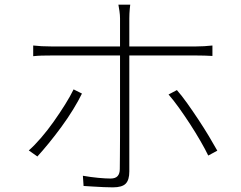

<svg xmlns="http://www.w3.org/2000/svg" viewBox="-20 -791 1040 827"><path d="M541 -771Q540 -764 539 -753.5Q538 -743 537.5 -732.5Q537 -722 537 -712Q537 -689 537 -656Q537 -623 537 -592Q537 -561 537 -540Q537 -520 537 -480.5Q537 -441 537 -391Q537 -341 537 -288.5Q537 -236 537 -187.5Q537 -139 537 -103Q537 -67 537 -52Q537 -16 521.5 0Q506 16 466 16Q450 16 426.5 15Q403 14 380 12.5Q357 11 340 10L337 -34Q371 -28 403 -25Q435 -22 456 -22Q477 -22 486.5 -32.5Q496 -43 496 -63Q496 -80 496.5 -118Q497 -156 497 -205.5Q497 -255 497 -308.5Q497 -362 497 -410.5Q497 -459 497 -493.5Q497 -528 497 -540Q497 -557 497 -589Q497 -621 497 -655Q497 -689 497 -712Q497 -726 494.5 -743.5Q492 -761 490 -771ZM123 -595Q143 -593 159 -592Q175 -591 199 -591Q211 -591 248 -591Q285 -591 339 -591Q393 -591 454 -591Q515 -591 576.5 -591Q638 -591 691 -591Q744 -591 780 -591Q816 -591 826 -591Q841 -591 859.5 -592Q878 -593 895 -595V-550Q878 -551 861 -551.5Q844 -552 827 -552Q817 -552 781 -552Q745 -552 692 -552Q639 -552 577.5 -552Q516 -552 455 -552Q394 -552 340.5 -552Q287 -552 249.5 -552Q212 -552 200 -552Q177 -552 159.5 -551.5Q142 -551 123 -549ZM333 -388Q318 -357 295 -319.5Q272 -282 244.5 -244.5Q217 -207 190 -174Q163 -141 141 -117L104 -143Q129 -165 157 -197.5Q185 -230 211.5 -267.5Q238 -305 260.5 -341Q283 -377 297 -406ZM742 -403Q763 -379 786.5 -346Q810 -313 834.5 -276Q859 -239 880 -204Q901 -169 916 -142L877 -121Q864 -148 843.5 -183.5Q823 -219 799 -256Q775 -293 751 -326.5Q727 -360 706 -384Z"/></svg>

Font: Noto Sans SC Thin ExtraLight
Style: Regular
Weight: 250
Version: Version 2.004-H2;hotconv 1.0.118;makeotfexe 2.5.65603